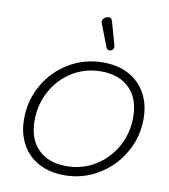

<svg xmlns="http://www.w3.org/2000/svg" viewBox="-104 -1075 1035 1173"><g transform="rotate(10 414.0 -489.0)"><path d="M73 -288Q73 -402 128.5 -499Q184 -596 280 -653Q376 -710 491 -710Q581 -710 649 -674Q717 -638 754.5 -570.5Q792 -503 792 -413Q792 -299 736 -202Q680 -105 584 -47.5Q488 10 374 10Q284 10 216 -26Q148 -62 110.5 -129.5Q73 -197 73 -288ZM728 -411Q728 -526 664 -590Q600 -654 488 -654Q390 -654 310 -605Q230 -556 184 -472Q138 -388 138 -289Q138 -174 201.5 -110.5Q265 -47 377 -47Q475 -47 555 -96Q635 -145 681.5 -228.5Q728 -312 728 -411ZM513 -789Q499 -789 493 -804L440 -942Q437 -950 437 -957Q437 -973 459 -984Q468 -988 476 -988Q494 -988 500 -962L539 -822Q540 -819 540 -814Q540 -798 524 -791Q516 -789 513 -789Z"/></g></svg>

Font: Kodchasan Light
Style: Italic
Weight: 300
Italic angle: -10°
Version: Version 1.000; ttfautohint (v1.6)